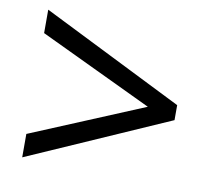

<svg xmlns="http://www.w3.org/2000/svg" viewBox="-62 -677 695 630"><g transform="rotate(10 286.0 -362.0)"><path d="M50 -194 427 -351 50 -530V-608L521 -373V-323L50 -116Z"/></g></svg>

Font: Noto Sans Historical
Style: Regular
Weight: 400
Designer: Monotype Design Team
Foundry: Monotype Imaging Inc.
Version: Version 2.013; ttfautohint (v1.8.4.7-5d5b)